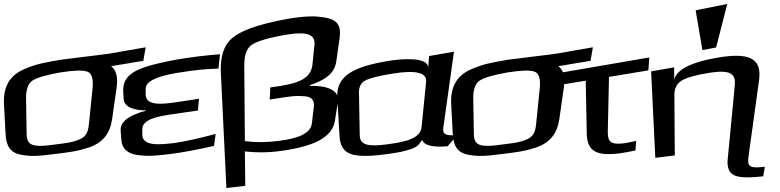

<svg xmlns="http://www.w3.org/2000/svg" viewBox="-89 -760 3924 966"><path d="M214 -459C129 -444 97 -439 35 -413C-46 -379 -73 -317 -69 -236L-61 -86C-58 -28 -39 7 14 18C70 29 107 25 194 14C264 5 296 2 352 -16C428 -40 464 -87 475 -160L498 -321C505 -372 496 -408 470 -427L632 -454L644 -522L460 -490C437 -486 238 -463 214 -459ZM358 -132C354 -97 345 -73 312 -59C275 -43 251 -41 196 -34C141 -27 118 -23 83 -29C53 -35 45 -56 45 -90L42 -267C42 -311 53 -341 75 -355C99 -370 144 -383 211 -395C279 -406 326 -408 349 -400C372 -393 381 -366 377 -319Z M627 -82V-109C626 -160 706 -175 776 -185L907 -204L912 -263L800 -246C726 -235 645 -227 644 -284V-314C644 -349 695 -375 800 -393L821 -396C885 -407 947 -413 1010 -415L1018 -487C948 -482 877 -473 804 -461C740 -449 690 -438 655 -427C576 -403 528 -370 531 -301L533 -263C535 -218 593 -204 645 -205V-203C558 -180 516 -147 518 -104L521 -62C523 -12 553 13 603 20C657 27 693 24 767 15C825 8 899 -6 988 -26L996 -86C908 -63 841 -48 792 -41C711 -31 628 -24 627 -82Z M1470 -328 1471 -332C1542 -356 1593 -386 1603 -451L1619 -564C1631 -643 1601 -666 1523 -675C1477 -681 1412 -676 1331 -660C1205 -635 1121 -605 1079 -568C1037 -533 1019 -475 1022 -398L1050 186L1145 175L1143 2C1200 8 1253 8 1304 2C1396 -9 1466 -27 1513 -51C1561 -76 1589 -109 1596 -152L1611 -247C1621 -311 1548 -330 1470 -328ZM1493 -533 1483 -435C1476 -367 1416 -343 1324 -328L1271 -320L1268 -259L1325 -268C1380 -276 1398 -279 1440 -276C1477 -274 1494 -258 1490 -223L1480 -138C1477 -116 1462 -97 1436 -83C1410 -69 1369 -58 1313 -51C1251 -43 1195 -43 1143 -50L1140 -433C1140 -480 1151 -514 1174 -532C1198 -550 1248 -566 1326 -581C1423 -599 1501 -603 1493 -533Z M2141 -114 2195 -500 2070 -478 2065 -420C2064 -474 1936 -466 1856 -452C1695 -424 1602 -381 1608 -270L1619 -79C1621 -30 1639 0 1671 13C1703 26 1758 28 1836 18C1886 12 1925 6 1952 -2C2005 -16 2013 -24 2035 -56C2045 -28 2087 -18 2163 -24L2212 -81C2161 -76 2137 -81 2141 -114ZM1860 -34C1776 -23 1722 -25 1721 -78L1717 -296C1717 -323 1727 -343 1747 -354C1768 -366 1813 -378 1883 -389C2001 -409 2059 -395 2055 -350L2032 -120C2026 -63 1951 -46 1860 -34Z M2464 -459C2379 -444 2347 -439 2285 -413C2204 -379 2177 -317 2181 -236L2189 -86C2192 -28 2211 7 2264 18C2320 29 2357 25 2444 14C2514 5 2546 2 2602 -16C2678 -40 2714 -87 2725 -160L2748 -321C2755 -372 2746 -408 2720 -427L2882 -454L2894 -522L2710 -490C2687 -486 2488 -463 2464 -459ZM2608 -132C2604 -97 2595 -73 2562 -59C2525 -43 2501 -41 2446 -34C2391 -27 2368 -23 2333 -29C2303 -35 2295 -56 2295 -90L2292 -267C2292 -311 2303 -341 2325 -355C2349 -370 2394 -383 2461 -395C2529 -406 2576 -408 2599 -400C2622 -393 2631 -366 2627 -319Z M2969 -99 2975 -373 3173 -406 3178 -471 2690 -387 2694 -327 2858 -354 2863 -89C2865 -2 2907 26 3025 12C3048 9 3075 4 3108 -3L3112 -51C3084 -45 3063 -41 3050 -39C2983 -31 2968 -47 2969 -99Z M3677 27 3730 -356C3746 -471 3675 -497 3515 -469C3385 -446 3315 -409 3303 -359V-421L3187 -401L3208 34L3306 22L3304 -284C3304 -314 3315 -337 3338 -353C3361 -368 3407 -382 3476 -393C3507 -398 3532 -400 3551 -399C3597 -396 3612 -375 3608 -332L3572 44C3569 80 3578 106 3600 119C3622 133 3669 136 3741 128L3751 127L3759 79C3681 88 3670 79 3677 27ZM3514 -521 3570 -740 3411 -708 3445 -508Z"/></svg>

Font: Gamestation Warped
Style: Regular
Weight: 400
Designer: Jonas Hecksher
Foundry: Jonas Hecksher, Playtypeª, e-types AS
Version: Version 1.003